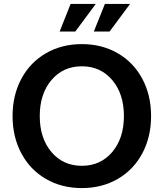

<svg xmlns="http://www.w3.org/2000/svg" viewBox="-20 -940 832 976"><path d="M578.4 -30.3Q498 16.1 396 16.1Q293.9 16.1 213.6 -30.3Q133.3 -76.7 88.6 -160.4Q43.9 -244.1 43.9 -350.1Q43.9 -456.1 88.6 -539.6Q133.3 -623 213.6 -669.4Q293.9 -715.8 396 -715.8Q498 -715.8 578.4 -669.4Q658.7 -623 703.4 -539.6Q748 -456.1 748 -350.1Q748 -244.1 703.4 -160.4Q658.7 -76.7 578.4 -30.3ZM241.5 -167.2Q300.8 -97.2 396 -97.2Q491.2 -97.2 550.5 -167.2Q609.9 -237.3 609.9 -350.1Q609.9 -462.9 550.5 -533Q491.2 -603 396 -603Q300.8 -603 241.5 -533Q182.1 -462.9 182.1 -350.1Q182.1 -237.3 241.5 -167.2ZM283.2 -779.8 338.9 -919.9H466.8L362.8 -779.8ZM457 -779.8 513.2 -919.9H641.1L537.1 -779.8Z"/></svg>

Font: Uncut Sans
Style: Bold
Weight: 700
Designer: Kasper Nordkvist
Foundry: UNCUT.wtf
Version: Version 1.304;Glyphs 3.2 (3246)